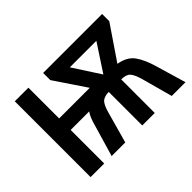

<svg xmlns="http://www.w3.org/2000/svg" viewBox="-110 -753 967 967"><g transform="rotate(-45 373.5 -270.0)"><path d="M687 -540V-489L564 -308Q622 -298 648.5 -261.5Q675 -225 693 -163L741 0H643L598 -165Q586 -207 571.5 -223Q557 -239 522 -239V0H433V-239Q398 -238 383.5 -222Q369 -206 358 -165L312 0H215L264 -167Q270 -190 277.5 -208.5Q285 -227 294 -239H162V0H65V-540H162V-321H380L267 -489V-540ZM571 -465H382L476 -320Z"/></g></svg>

Font: Avrile Sans Condensed Medium
Style: Regular
Weight: 500
Width: 3
Designer: Monotype Design Team
Foundry: Monotype Imaging Inc.
Version: Version 2.001;September 10, 2019;FontCreator 11.5.0.2425 64-